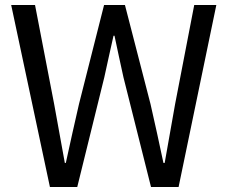

<svg xmlns="http://www.w3.org/2000/svg" viewBox="-20 -753 918 773"><path d="M181 0H291L400 -442C412 -500 425 -553 437 -609H441C453 -553 464 -500 477 -442L588 0H699L851 -733H762L685 -334C671 -256 657 -177 643 -97H638C621 -177 604 -256 586 -334L483 -733H399L298 -334C280 -255 262 -176 245 -97H241C227 -176 212 -255 198 -334L121 -733H25Z"/></svg>

Font: Noto Sans JP Regular
Style: Regular
Weight: 400
Designer: Ryoko NISHIZUKA (kana & ideographs); Paul D. Hunt (Latin, Greek & Cyrillic); Wenlong ZHANG (bopomofo); Sandoll Communica
Foundry: Adobe Systems Incorporated
Version: Version 1.004;PS 1.004;hotconv 1.0.82;makeotf.lib2.5.63406